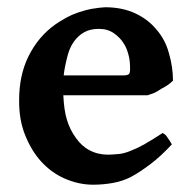

<svg xmlns="http://www.w3.org/2000/svg" viewBox="-20 -489 523 524"><path d="M182.1 -376Q169.9 -358.9 164.1 -335.9Q156.2 -305.2 153.8 -283.2H316.9Q328.1 -283.2 332 -287.1Q335 -290 335 -300.8Q335 -320.8 332 -334Q327.1 -356 317.9 -370.1Q308.1 -386.2 291 -398.2Q273.9 -410.2 250 -410.2Q226.1 -410.2 210 -401.1Q193.8 -392.1 182.1 -376ZM452.1 -269Q445.3 -262.2 439 -257.8Q432.1 -252.9 420.9 -247.1Q419.9 -246.1 412.8 -241.9Q405.8 -237.8 401.9 -235.8Q397.9 -233.9 391.4 -231.9Q384.8 -230 383.8 -229H152.8Q154.8 -188 162.1 -164.1Q169.9 -136.2 187 -112.8Q203.1 -89.8 224.1 -79.1Q246.6 -66.9 274.9 -66.9Q284.7 -66.9 305.2 -68.8Q317.4 -69.8 335.9 -77.1Q354 -84 374 -95.2Q401.9 -111.3 423.8 -126Q427.7 -124 431.2 -121.1Q435.1 -117.2 439 -110.8Q440.9 -107.9 442.4 -106Q443.8 -104 444.8 -102.1Q445.8 -100.1 447 -98.1Q448.2 -96.2 449.2 -95.2Q418.5 -62 389.2 -40Q359.9 -18.1 336.9 -5.9Q314.9 5.4 288.1 10.3Q261.2 15.1 233.9 15.1Q194.8 15.1 155.8 -2Q119.6 -18.1 91.8 -48.8Q64.9 -78.6 47.9 -122.1Q31.7 -163.1 32.2 -215.8Q32.2 -282.7 57.1 -334Q84 -389.2 131.8 -422.9Q143.1 -430.7 161.1 -440.9Q175.3 -448.7 193.8 -455.1Q217.8 -462.9 230 -464.8Q253.9 -468.8 267.1 -469.2Q314 -469.2 350.1 -452.1Q384.3 -436 407.2 -408.2Q431.2 -380.4 440.9 -344.2Q452.1 -306.2 452.1 -269Z"/></svg>

Font: Gentium Basic
Style: Bold
Weight: 700
Designer: J. Victor Gaultney and Annie Olsen
Foundry: SIL International
Version: Version 1.100